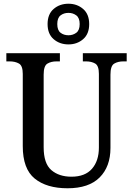

<svg xmlns="http://www.w3.org/2000/svg" viewBox="-20 -999 713 1029"><path d="M342 10Q230 10 166 -42Q102 -94 102 -216V-603Q102 -647 81.5 -658.5Q61 -670 32 -670H14V-714H301V-670H283Q254 -670 234 -658Q214 -646 214 -599V-210Q214 -123 255 -87.5Q296 -52 363 -52Q436 -52 473 -94.5Q510 -137 510 -208V-603Q510 -647 490 -658.5Q470 -670 441 -670H424V-714H659V-670H641Q612 -670 592 -658Q572 -646 572 -599V-206Q572 -106 514 -48Q456 10 342 10ZM347 -761Q300 -761 267.5 -789Q235 -817 235 -870Q235 -923 267.5 -951Q300 -979 347 -979Q393 -979 425.5 -951Q458 -923 458 -870Q458 -817 425.5 -789Q393 -761 347 -761ZM347 -810Q371 -810 389 -823.5Q407 -837 407 -870Q407 -903 389 -916.5Q371 -930 347 -930Q322 -930 304.5 -916.5Q287 -903 287 -870Q287 -837 304.5 -823.5Q322 -810 347 -810Z"/></svg>

Font: Noto Serif Thai SemiCondensed Medium
Style: Regular
Weight: 500
Width: 4
Designer: Monotype Design Team
Foundry: Monotype Imaging Inc.
Version: Version 2.002; ttfautohint (v1.8.4.7-5d5b)